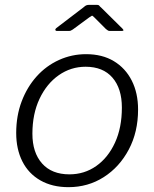

<svg xmlns="http://www.w3.org/2000/svg" viewBox="-20 -764 638 794"><path d="M263 10Q196 10 147 -18Q98 -46 72.5 -96.5Q47 -147 47 -214Q47 -285 69.5 -344.5Q92 -404 131.5 -448Q171 -492 224 -516Q277 -540 336 -540Q403 -540 451 -511Q499 -482 525 -430.5Q551 -379 551 -311Q551 -218 512.5 -145.5Q474 -73 409 -31.5Q344 10 263 10ZM267 -43Q329 -43 378 -77.5Q427 -112 455.5 -174Q484 -236 484 -319Q484 -398 445 -443Q406 -488 334 -488Q273 -488 223 -453Q173 -418 143.5 -355.5Q114 -293 114 -211Q114 -133 154 -88Q194 -43 267 -43ZM418 -644 369 -693Q362 -700 360 -699Q358 -698 349 -692L281 -642Q275 -638 272 -637Q269 -636 263 -636H216Q210 -636 209 -640Q208 -644 213 -648L327 -735Q332 -740 337 -742Q342 -744 350 -744H381Q388 -744 391 -740Q394 -736 398 -733L486 -646Q491 -641 490.5 -638.5Q490 -636 483 -636H433Q429 -636 425.5 -638.5Q422 -641 418 -644Z"/></svg>

Font: Libre Franklin Light
Style: Italic
Weight: 300
Italic angle: -8°
Designer: Pablo Impallari, Rodrigo Fuenzalida, Nhung Nguyen
Foundry: Impallari Type
Version: Version 3.000